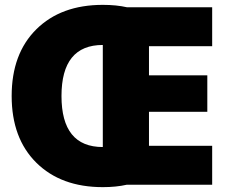

<svg xmlns="http://www.w3.org/2000/svg" viewBox="-20 -760 956 790"><path d="M403 -740Q459 -740 503 -730H853V-570H593V-450H833V-300H593V-160H853V0H502Q458 10 403 10Q231 10 129.5 -90.5Q28 -191 28 -365Q28 -539 129.5 -639.5Q231 -740 403 -740ZM403 -155V-575Q233 -575 233 -365Q233 -155 403 -155Z"/></svg>

Font: Mplus 1p Black
Style: Regular
Weight: 900
Version: Version 1.061